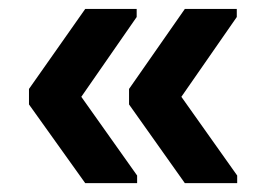

<svg xmlns="http://www.w3.org/2000/svg" viewBox="-20 -479 596 430"><path d="M511.2 -85.9V-68.8H394L269 -245.1V-279.8L394 -459H510.3V-440.9L386.2 -262.2ZM287.1 -85.9V-68.8H170.9L44.9 -245.1V-279.8L170.9 -459H286.1V-440.9L162.1 -262.2Z"/></svg>

Font: Arimo
Style: Bold
Weight: 700
Designer: Steve Matteson
Foundry: Monotype Imaging Inc.
Version: Version 1.33